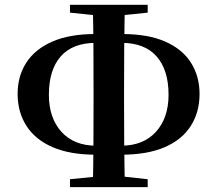

<svg xmlns="http://www.w3.org/2000/svg" viewBox="-20 -771 896 791"><path d="M52.6 -384Q52.6 -457.6 88.4 -512.9Q124.1 -568.3 195.2 -599.5Q266.2 -630.8 372.1 -630.8H425.7V-594.4H375.2Q279.4 -594.4 230.4 -538.9Q181.4 -483.4 181.4 -380.4Q181.4 -285.3 233.1 -228Q284.8 -170.8 376 -170.8H425.7V-133.6H375.7Q268.5 -133.6 196.9 -164.7Q125.2 -195.7 88.9 -252.5Q52.6 -309.2 52.6 -384ZM429.8 -133.6V-170.8H479.1Q570.7 -170.8 622.5 -228Q674.4 -285.3 674.4 -380.4Q674.4 -483.4 624.9 -538.9Q575.4 -594.4 481.3 -594.4H429.8V-630.8H483Q590.6 -630.8 661.1 -599.5Q731.7 -568.3 766.9 -512.4Q802.1 -456.6 802.1 -384Q802.1 -309.2 766.2 -252.5Q730.3 -195.7 658.6 -164.7Q587 -133.6 479.1 -133.6ZM362.4 0Q364.4 -85.2 364.9 -172.7Q365.4 -260.3 365.4 -347.7V-396.6Q365.4 -485.6 364.9 -574.1Q364.4 -662.6 362.4 -751.2H494.1Q492.4 -664.3 491.7 -575.6Q491.1 -486.8 491.1 -397.2V-348.4Q491.1 -262 491.7 -174.3Q492.4 -86.6 494.1 0ZM268.3 -718.9V-751.2H588.5V-718.9L446.1 -704.2H411ZM268.3 0V-32.6L415.6 -47.3H454.4L588.5 -32.6V0Z"/></svg>

Font: Noto Serif SC ExtraLight
Style: Regular
Weight: 200
Designer: Ryoko NISHIZUKA 西塚涼子 (kana & ideographs); Frank Grießhammer (Latin, Greek & Cyrillic); Wenlong ZHANG 张文龙 (bopomofo); San
Foundry: Adobe
Version: Version 2.002-H1;hotconv 1.1.0;makeotfexe 2.6.0